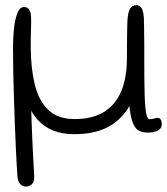

<svg xmlns="http://www.w3.org/2000/svg" viewBox="-20 -476 630 724"><path d="M77 227.5Q70 227.5 63.5 224Q57 220.5 52.2 212.5Q47.5 204.5 46 191Q44.5 176.5 43 146.5Q41.5 116.5 39.5 75.8Q37.5 35 35.8 -12Q34 -59 32.5 -108.8Q31 -158.5 30 -206.8Q29 -255 29 -297Q29 -330.5 32.5 -365.8Q36 -401 45 -425.2Q54 -449.5 70.5 -449.5Q82 -449.5 88 -442.2Q94 -435 95.8 -424Q97.5 -413 97.5 -401.5Q97.5 -392.5 97.2 -379Q97 -365.5 96.5 -350.2Q96 -335 95.8 -320.2Q95.5 -305.5 96 -294Q96.5 -217.5 111.2 -157Q126 -96.5 162 -61.8Q198 -27 261.5 -27Q330 -27 373.5 -54.8Q417 -82.5 437.8 -133.5Q458.5 -184.5 458.5 -254.5Q458.5 -270.5 458.8 -288.2Q459 -306 459 -324.5Q459 -343 459.5 -361.8Q460 -380.5 460.5 -398Q462.5 -429.5 470.2 -443Q478 -456.5 494.5 -456.5Q508 -456.5 514.5 -444.2Q521 -432 522.5 -408.5Q523 -395.5 523.2 -382.5Q523.5 -369.5 523.5 -356.5Q523.5 -343.5 523.8 -330.8Q524 -318 524 -305Q524 -292 524 -278.8Q524 -265.5 524 -252Q524 -166.5 525.5 -117.2Q527 -68 531.5 -47.2Q536 -26.5 544 -26.5Q554 -26.5 560.5 -29Q567 -31.5 575 -31.5Q579 -31.5 582.2 -29.2Q585.5 -27 587.8 -22Q590 -17 590 -8Q590 1 586 7Q582 13 574.8 16.8Q567.5 20.5 557.8 22.2Q548 24 537.5 24Q514.5 24 500 14.5Q485.5 5 477 -24Q468.5 -53 465 -112.5L477 -94Q451 -36 397.5 -3Q344 30 260 30Q214 30 180 16Q146 2 123.2 -23Q100.5 -48 87.5 -79.5L97 -90.5Q98 -50.5 99.2 -15.8Q100.5 19 101.8 48Q103 77 104.2 100.5Q105.5 124 106.5 142Q107.5 160 108.2 172.8Q109 185.5 109 192.5Q109 211 99.5 219.2Q90 227.5 77 227.5Z"/></svg>

Font: Gluten ExtraLight
Style: Regular
Weight: 250
Designer: Tyler Finck
Foundry: Etcetera Type Company
Version: Version 1.300